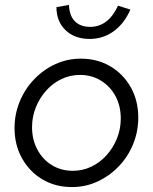

<svg xmlns="http://www.w3.org/2000/svg" viewBox="-20 -749 621 779"><path d="M272 10Q205 10 152.5 -21Q100 -52 69.5 -106.5Q39 -161 39 -229Q39 -286 60 -337Q81 -388 118.5 -427.2Q156 -466.4 204.5 -488.7Q253 -511 308 -511Q375 -511 427.5 -480Q480 -449 510.5 -395Q541 -341 541 -272Q541 -215.2 520 -163.9Q499 -112.6 461.5 -73.7Q424 -34.8 375.5 -12.4Q327 10 272 10ZM275 -56Q315 -56 350 -72.5Q385 -89 411.9 -118.7Q438.8 -148.4 454.4 -186.9Q470 -225.5 470 -268Q470 -319.1 448.6 -358.9Q427.2 -398.6 389.6 -421.8Q352 -445 305.3 -445Q265 -445 230 -428.5Q195 -412 168.1 -382.3Q141.2 -352.6 125.6 -314.1Q110 -275.5 110 -233Q110 -182.7 131.5 -142.3Q153 -102 190.5 -79Q228.1 -56 275 -56ZM344 -591Q283 -591 246 -626.5Q209 -662 209 -720L260 -729Q261 -686 283.5 -663Q306 -640 346 -640Q419 -640 459 -726L509 -710Q484 -653 441 -622Q398 -591 344 -591Z"/></svg>

Font: Red Hat Display VF
Style: Italic
Weight: 300
Italic angle: -12°
Designer: Pentagram, MCKL
Foundry: Pentagram, MCKL
Version: Version 1.023